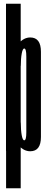

<svg xmlns="http://www.w3.org/2000/svg" viewBox="-20 -805 252 1025"><path d="M12.5 200H90.5V-492H12.5ZM12 0H77L90.5 -50.5V-785H12ZM141.5 2.5Q198.5 2.5 198.5 -73.8Q198.5 -150 198.5 -301Q198.5 -452.5 198.5 -528.8Q198.5 -605 141.5 -605Q107.5 -605 80.5 -573.8Q53.5 -542.5 53.5 -486.5L91 -453Q91 -492 96 -519Q101 -546 109.5 -546Q120.5 -546 120.5 -503Q120.5 -460 120.5 -301Q120.5 -141 120.5 -98.5Q120.5 -56 109.5 -56Q101 -56 96 -83Q91 -110 91 -151L53.5 -115Q53.5 -59 80.5 -28.2Q107.5 2.5 141.5 2.5Z"/></svg>

Font: Anybody UltraCondensed
Style: Regular
Weight: 400
Width: 1
Version: Version 1.113;gftools[0.9.25]